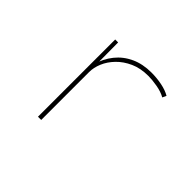

<svg xmlns="http://www.w3.org/2000/svg" viewBox="-117 -729 923 923"><g transform="rotate(45 344.5 -268.0)"><path d="M218 0V-525H238L239 -372L228 -365Q243 -418 273.5 -456Q304 -494 349.5 -515Q395 -536 454 -536Q491 -536 525.5 -529Q560 -522 584 -508L575 -488Q550 -502 515.5 -508Q481 -514 455 -514Q402 -514 362 -496Q322 -478 294.5 -449.5Q267 -421 253.5 -388.5Q240 -356 240 -326V0Z"/></g></svg>

Font: Lexend Zetta Thin
Style: Regular
Weight: 250
Version: Version 1.007